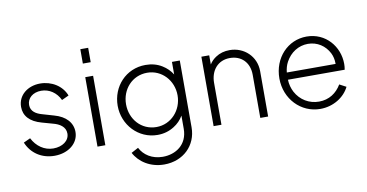

<svg xmlns="http://www.w3.org/2000/svg" viewBox="-87 -986 2764 1446"><g transform="rotate(-10 1294.5 -262.5)"><path d="M262 12C368 12 447 -52 447 -138C447 -209 398 -263 311 -287L222 -313C179 -325 138 -348 138 -398C138 -450 182 -488 246 -488C307 -488 361 -452 389 -392L443 -417C414 -494 335 -543 247 -543C153 -543 76 -484 76 -394C76 -327 118 -276 210 -251L292 -228C339 -216 385 -189 385 -137C385 -81 331 -44 262 -44C194 -44 135 -85 102 -150L50 -126C85 -41 163 12 262 12Z M651 -635V-745H591V-635ZM651 0V-531H591V0Z M1064 220C1210 220 1314 118 1314 -20V-531H1254V-435C1235 -465 1210 -490 1179 -509C1142 -532 1100 -543 1053 -543C903 -543 794 -423 794 -276C794 -130 906 -8 1053 -8C1100 -8 1142 -20 1180 -44C1211 -63 1236 -89 1254 -120V-20C1254 103 1161 161 1063 161C980 161 919 119 890 62L836 91C874 164 957 220 1064 220ZM1055 -68C939 -68 858 -162 858 -276C858 -390 940 -483 1055 -483C1167 -483 1252 -390 1252 -276C1252 -162 1167 -68 1055 -68Z M1539 0V-320C1539 -416 1597 -484 1688 -484C1774 -484 1836 -426 1836 -330V0H1896V-347C1896 -461 1806 -543 1697 -543C1656 -543 1620 -533 1589 -512C1568 -498 1551 -481 1539 -461V-531H1479V0Z M2294 12C2395 12 2480 -44 2516 -118L2465 -145C2429 -84 2371 -44 2294 -44C2218 -44 2152 -84 2116 -151C2101 -180 2092 -212 2091 -247H2525C2528 -263 2529 -278 2529 -291C2529 -425 2430 -543 2285 -543C2141 -543 2029 -425 2029 -267C2029 -110 2146 12 2294 12ZM2092 -302C2095 -331 2102 -357 2115 -381C2150 -446 2213 -487 2285 -487C2357 -487 2416 -447 2447 -386C2459 -362 2465 -335 2465 -307C2465 -305 2465 -304 2465 -302Z"/></g></svg>

Font: Plus Jakarta Sans Light
Style: Regular
Weight: 300
Designer: Gumpita Rahayu
Foundry: Tokotype
Version: Version 2.071;gftools[0.9.30]